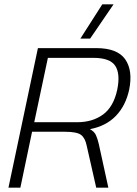

<svg xmlns="http://www.w3.org/2000/svg" viewBox="-20 -866 633 886"><path d="M351 -688 452 -846H504L396 -688ZM19 0 155 -644H424Q522 -644 558 -592Q594 -540 576 -452Q560 -378 514.5 -331Q469 -284 395 -270Q415 -259 422.5 -243Q430 -227 436 -201L480 0H424L380 -194Q373 -229 354 -243.5Q335 -258 279 -258H128L74 0ZM138 -302H336Q407 -302 455.5 -337.5Q504 -373 521 -452Q536 -525 512 -562Q488 -599 411 -599H201Z"/></svg>

Font: Kanit ExtraLight
Style: Italic
Weight: 275
Italic angle: -12°
Designer: Katatrad Team
Foundry: CadsonDemak
Version: Version 2.000; ttfautohint (v1.8.3)